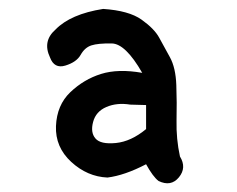

<svg xmlns="http://www.w3.org/2000/svg" viewBox="-20 -825 540 437"><path d="M214.8 -804.7Q273.4 -800.8 302.2 -780.3Q331.1 -759.8 342.3 -739.3Q353.5 -718.8 366.7 -694.8Q379.9 -670.9 381.3 -631.3Q382.8 -591.8 381.8 -550.3Q380.9 -508.8 389.6 -468.8Q405.3 -443.4 387.2 -421.4Q369.1 -399.4 340.8 -413.1Q328.1 -422.9 312.5 -451.2Q263.7 -425.8 224.6 -420.9Q178.7 -422.9 142.1 -456.5Q105.5 -490.2 107.4 -538.1Q109.4 -585.9 140.1 -615.2Q170.9 -644.5 210 -656.7Q249 -668.9 303.7 -659.2Q265.6 -725.6 234.4 -726.1Q203.1 -726.6 188 -721.7Q172.9 -716.8 163.6 -700.2Q154.3 -683.6 128.9 -675.8Q103.5 -668 93.8 -694.3Q76.2 -731.4 106.4 -757.8Q140.6 -793 214.8 -804.7ZM276.4 -586.9Q246.1 -591.8 222.2 -581.5Q198.2 -571.3 191.9 -547.4Q185.5 -523.4 197.3 -509.8Q209 -496.1 243.7 -499.5Q278.3 -502.9 312.5 -531.2V-585.9Z"/></svg>

Font: JasonHandwriting2
Style: Regular
Weight: 400
Version: Version 1.05.10